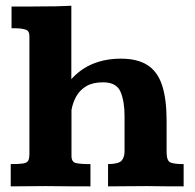

<svg xmlns="http://www.w3.org/2000/svg" viewBox="-20 -662 692 682"><path d="M18.1 0V-79.1Q47.9 -79.1 62 -81.3Q76.2 -83.5 80.3 -91.3Q84.5 -99.1 84.5 -116.7V-533.2Q84.5 -552.2 71.5 -556.6Q58.6 -561 38.6 -561.5Q36.6 -561.5 30 -561.5Q23.4 -561.5 21 -561.5V-638.7Q46.9 -638.2 74.7 -638.7Q102.5 -639.2 128.4 -639.2Q153.8 -639.2 179.9 -639.6Q206.1 -640.1 233.4 -641.6Q233.4 -631.3 233.4 -605Q233.4 -578.6 233.4 -544.9Q233.4 -511.2 233.4 -477.5Q233.4 -443.8 233.4 -417.5Q233.4 -391.1 233.4 -380.9Q267.6 -418.5 311.8 -436Q356 -453.6 409.2 -453.6Q468.8 -453.6 504.4 -430.4Q540 -407.2 555.9 -358.6Q571.8 -310.1 571.8 -232.9V-122.1Q571.8 -90.3 585.7 -84.7Q599.6 -79.1 632.3 -79.1V0Q601.1 0 571.5 -0.2Q542 -0.5 501.5 -1Q460 -1 427.7 -0.5Q395.5 0 363.8 0V-79.1Q401.9 -79.6 412.1 -91.6Q422.4 -103.5 422.4 -124.5V-251.5Q422.4 -301.8 408.2 -335.7Q394 -369.6 345.7 -369.6Q310.1 -369.6 287.1 -356.2Q264.2 -342.8 251.5 -320.6Q238.8 -298.3 233.9 -271.5V-108.4Q233.9 -86.4 249.8 -82.8Q265.6 -79.1 301.3 -79.1V0Q262.7 0 227.5 -0.2Q192.4 -0.5 142.6 -1Q104.5 -1 76.2 -0.5Q47.9 0 18.1 0Z"/></svg>

Font: Kameron
Style: Bold
Weight: 700
Designer: Vernon Adams
Foundry: Vernon Adams
Version: Version 1.100